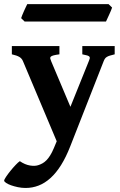

<svg xmlns="http://www.w3.org/2000/svg" viewBox="-53 -679 585 938"><path d="M507.3 -413.6Q492.7 -410.2 483.4 -407.2Q474.1 -404.3 468.5 -400.6Q462.9 -397 459.7 -392.3Q456.5 -387.7 453.6 -380.4L290.5 35.2Q269.5 88.9 245.4 127.4Q221.2 166 193.6 190.9Q166 215.8 135.7 227.5Q105.5 239.3 71.8 239.3Q53.2 239.3 34.4 235.4Q15.6 231.4 0.7 226.1Q-14.2 220.7 -23.4 214.4Q-32.7 208 -32.7 203.6Q-32.7 198.7 -23.7 185.1Q-14.6 171.4 -2.2 156Q10.3 140.6 23.2 127Q36.1 113.3 43.9 108.4Q68.8 125.5 93.8 129.6Q118.7 133.8 136.7 127Q145.5 124 155 118.7Q164.6 113.3 173.8 104Q183.1 94.7 192.1 80.3Q201.2 65.9 210 44.9L224.1 11.2L59.1 -380.4Q53.7 -393.6 41.5 -400.9Q29.3 -408.2 4.9 -413.6V-454.1H237.3V-413.6Q218.3 -411.1 208.5 -408.4Q198.7 -405.8 195.1 -402.1Q191.4 -398.4 192.4 -393.3Q193.4 -388.2 196.8 -380.4L291 -157.2L380.9 -380.4Q383.8 -387.7 385.3 -392.8Q386.7 -397.9 384.3 -401.6Q381.8 -405.3 373.5 -408Q365.2 -410.6 349.1 -413.6V-454.1H507.3ZM494.6 -642.1Q493.2 -636.7 489 -627Q484.9 -617.2 480 -606.7Q475.1 -596.2 470.9 -586.9Q466.8 -577.6 464.8 -573.7H67.4L50.3 -590.3Q51.8 -595.7 55.7 -605.2Q59.6 -614.7 64.2 -625Q68.8 -635.3 73.2 -644.5Q77.6 -653.8 80.1 -658.7H477.5Z"/></svg>

Font: Gentium Book Basic
Style: Bold
Weight: 700
Designer: J. Victor Gaultney and Annie Olsen
Foundry: SIL International
Version: Version 1.102; 2013; Maintenance release